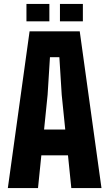

<svg xmlns="http://www.w3.org/2000/svg" viewBox="-20 -960 558 980"><path d="M20 0 131 -800H387L498 0H344L327 -167H191L174 0ZM205 -299H313L295 -476L283 -668H235L223 -476ZM286 -851V-940H403V-851ZM115 -851V-940H232V-851Z"/></svg>

Font: Big Shoulders Text Black
Style: Regular
Weight: 900
Designer: Patric King
Foundry: XO Type Co
Version: Version 1.000; ttfautohint (v1.8.2)